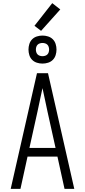

<svg xmlns="http://www.w3.org/2000/svg" viewBox="-20 -1200 540 1220"><path d="M48 0 215 -735H285L452 0H390L345 -205H155L110 0ZM333 -260 282 -490Q274 -528 266 -565.5Q258 -603 250 -640Q242 -603 234 -565.5Q226 -528 218 -490L167 -260ZM250 -796Q232 -796 214.5 -801.5Q197 -807 184.5 -819.5Q172 -832 166.5 -849.5Q161 -867 161 -885Q161 -903 166.5 -920.5Q172 -938 184.5 -950.5Q197 -963 214.5 -968.5Q232 -974 250 -974Q268 -974 285.5 -968.5Q303 -963 315.5 -950.5Q328 -938 333.5 -920.5Q339 -903 339 -885Q339 -867 333.5 -849.5Q328 -832 315.5 -819.5Q303 -807 285.5 -801.5Q268 -796 250 -796ZM250 -843Q258 -843 266.5 -845.5Q275 -848 281 -854Q287 -860 289.5 -868.5Q292 -877 292 -885Q292 -893 289.5 -901.5Q287 -910 281 -916Q275 -922 266.5 -924.5Q258 -927 250 -927Q242 -927 233.5 -924.5Q225 -922 219 -916Q213 -910 210.5 -901.5Q208 -893 208 -885Q208 -877 210.5 -868.5Q213 -860 219 -854Q225 -848 233.5 -845.5Q242 -843 250 -843ZM241 -1004 199 -1036 312 -1180 363 -1140Z"/></svg>

Font: Iosevka Custom Light
Style: Regular
Weight: 300
Monospace: yes
Designer: Belleve Invis
Foundry: Belleve Invis
Version: Version 27.3.5